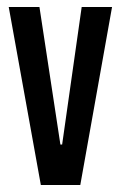

<svg xmlns="http://www.w3.org/2000/svg" viewBox="-20 -530 347 550"><path d="M97 0 5 -510H93L153 -116H158L214 -510H301L210 0Z"/></svg>

Font: Saira Ultra Condensed SemiBold
Style: Regular
Weight: 600
Width: 1
Designer: Hector Gatti with collaboration of the Omnibus-Type team
Foundry: Omnibus-Type
Version: Version 1.001; ttfautohint (v1.8)